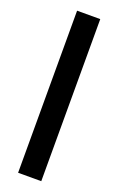

<svg xmlns="http://www.w3.org/2000/svg" viewBox="-137 -722 468 761"><g transform="rotate(20 97.5 -342.0)"><path d="M48.8 -683.6H146.5V0H48.8Z"/></g></svg>

Font: BabelStone Runic Beowulf
Style: Regular
Weight: 400
Designer: Andrew West
Foundry: BabelStone
Version: Version 7.004;November 9, 2023